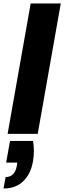

<svg xmlns="http://www.w3.org/2000/svg" viewBox="-32 -760 365 1090"><path d="M24.9 40H155.8Q165.5 100.6 154.8 158.2Q142.1 228 99.6 269Q57.1 310.1 -12.2 310.1L0 245.1Q52.7 245.1 64 179.2L65.9 163.1H2.9ZM11.2 0 142.1 -740.2H313L182.1 0Z"/></svg>

Font: SVN-Poppins
Style: Bold Italic
Weight: 700
Italic angle: -10°
Designer: Ninad Kale (Devanagari), Jonny Pinhorn (Latin)
Foundry: Indian Type Foundry
Version: Version 3.002 2017